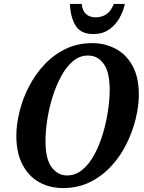

<svg xmlns="http://www.w3.org/2000/svg" viewBox="-20 -944 733 975"><path d="M300 11Q232 11 178.5 -19Q125 -49 94 -108.5Q63 -168 63 -254Q63 -312 79 -377Q95 -442 126.5 -503.5Q158 -565 204.5 -615Q251 -665 312 -695Q373 -725 449 -725Q512 -725 566 -697Q620 -669 652.5 -611Q685 -553 685 -462Q685 -407 669.5 -342.5Q654 -278 623.5 -215.5Q593 -153 546.5 -102Q500 -51 438.5 -20Q377 11 300 11ZM320 -53Q364 -53 399 -82.5Q434 -112 460 -160.5Q486 -209 503 -267Q520 -325 528.5 -382.5Q537 -440 537 -487Q537 -578 506.5 -620Q476 -662 427 -662Q384 -662 349.5 -632.5Q315 -603 289 -554Q263 -505 245.5 -447.5Q228 -390 219.5 -332.5Q211 -275 211 -228Q211 -136 242.5 -94.5Q274 -53 320 -53ZM454 -771Q391 -771 364.5 -813Q338 -855 335 -924H395Q398 -890 416.5 -873Q435 -856 466 -856Q497 -856 520.5 -872Q544 -888 558 -924H614Q606 -886 586 -851Q566 -816 533 -793.5Q500 -771 454 -771Z"/></svg>

Font: Noto Serif Condensed
Style: Bold Italic
Weight: 700
Width: 3
Italic angle: -12°
Designer: Monotype Design Team
Foundry: Monotype Imaging Inc.
Version: Version 2.014